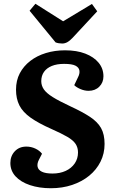

<svg xmlns="http://www.w3.org/2000/svg" viewBox="-20 -985 601 1019"><path d="M535 -221Q535 -170 513.5 -127Q492 -84 453.5 -52.5Q415 -21 363 -3.5Q311 14 250 14Q188 14 139 -2.5Q90 -19 62.5 -49Q35 -79 35 -120Q35 -157 58.5 -182Q82 -207 120 -207Q145 -207 167.5 -196.5Q190 -186 203 -169L187 -138Q176 -117 179.5 -100Q183 -83 202.5 -73.5Q222 -64 259 -64Q298 -64 328.5 -78Q359 -92 376.5 -117.5Q394 -143 394 -176Q394 -202 381 -221.5Q368 -241 337 -259Q306 -277 254 -300Q184 -331 142.5 -360.5Q101 -390 83 -425.5Q65 -461 65 -509Q65 -558 85 -596Q105 -634 140.5 -661.5Q176 -689 223.5 -703.5Q271 -718 325 -718Q387 -718 432.5 -700.5Q478 -683 503.5 -652Q529 -621 529 -580Q529 -547 507 -525Q485 -503 450 -503Q429 -503 407.5 -512Q386 -521 374 -533L394 -575Q404 -594 401.5 -610.5Q399 -627 380.5 -636.5Q362 -646 320 -646Q282 -646 255 -635Q228 -624 213.5 -603.5Q199 -583 199 -554Q199 -531 212.5 -511Q226 -491 259.5 -470Q293 -449 353 -421Q418 -391 458 -364.5Q498 -338 516.5 -305Q535 -272 535 -221ZM137 -928 168 -965 315 -872 468 -964 496 -925 365 -784Q350 -768 337 -761Q324 -754 310 -754Q301 -754 292 -755.5Q283 -757 275 -760Z"/></svg>

Font: Literata 18pt
Style: Bold Italic
Weight: 700
Italic angle: -2°
Designer: Latin by Veronika Burian and Jose Scaglione. Greek by Irene Vlachou. Cyrillic by Vera Evstafieva
Foundry: TypeTogether
Version: Version 3.103;gftools[0.9.29]